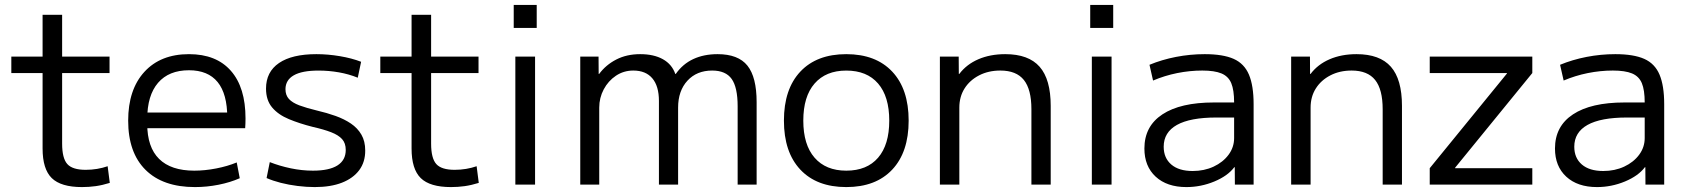

<svg xmlns="http://www.w3.org/2000/svg" viewBox="-20 -750 6849 780"><path d="M313.3 10Q227.6 10 190.3 -26.5Q153 -63 153 -146.7V-453.3H26V-520H153V-690H232.4V-520H425V-453.3H232.4V-166.7Q232.4 -107 253.4 -83.6Q274.4 -60.1 328 -60.1Q351.7 -60.1 374.5 -63.9Q397.3 -67.7 417.3 -74.7L426 -7Q396.3 2.3 368.8 6.2Q341.3 10 313.3 10Z M772 10Q641.7 10 571.2 -60Q500.7 -130 500.7 -260Q500.7 -386 566.5 -458Q632.3 -530 747.7 -530Q858.7 -530 918 -462.3Q977.4 -394.7 977.4 -268.7Q977.4 -258.7 977 -247.6Q976.7 -236.6 976 -229.3H544V-292.7H918L903.3 -272Q903.3 -368.6 864.1 -416.6Q825 -464.6 747.7 -464.6Q666 -464.6 622 -413.5Q578.1 -362.3 578.1 -266.7V-246.7Q578.1 -152 626.4 -104.4Q674.7 -56.7 769.3 -56.7Q812.3 -56.7 858.5 -65.7Q904.7 -74.7 941.7 -90.1L954 -26Q915.7 -9 868 0.5Q820.3 10 772 10Z M1258.7 10Q1225 10 1189 5.5Q1153 1 1120.5 -7.3Q1088 -15.7 1063 -26.7L1076 -91.4Q1116 -75.7 1161.3 -66.2Q1206.7 -56.7 1251.3 -56.7Q1317.3 -56.7 1351 -78Q1384.6 -99.4 1384.6 -140.7Q1384.6 -168.3 1369.8 -184.8Q1355 -201.3 1325.3 -212.8Q1295.7 -224.3 1251.3 -234.3Q1197 -248 1153.7 -266Q1110.3 -284 1085.5 -313.5Q1060.7 -343 1060.7 -390Q1060.7 -458 1113.5 -494Q1166.3 -530 1265.3 -530Q1312.3 -530 1360.7 -521.8Q1409 -513.7 1447 -499L1433.4 -434.3Q1397.7 -448.9 1356.8 -456.1Q1316 -463.3 1274 -463.3Q1207 -463.3 1173.6 -444.1Q1140.1 -425 1139.7 -388Q1139.7 -363.3 1153.7 -348Q1167.7 -332.7 1196 -322Q1224.4 -311.4 1267.4 -301Q1307.7 -291.7 1343.2 -279Q1378.7 -266.3 1405.7 -248Q1432.7 -229.7 1448.2 -203Q1463.7 -176.3 1463.7 -138.7Q1464 -92 1439.4 -58.8Q1414.7 -25.7 1369 -7.8Q1323.4 10 1258.7 10Z M1812.3 10Q1726.6 10 1689.3 -26.5Q1652 -63 1652 -146.7V-453.3H1525V-520H1652V-690H1731.4V-520H1924V-453.3H1731.4V-166.7Q1731.4 -107 1752.4 -83.6Q1773.4 -60.1 1827 -60.1Q1850.7 -60.1 1873.5 -63.9Q1896.3 -67.7 1916.3 -74.7L1925 -7Q1895.3 2.3 1867.8 6.2Q1840.3 10 1812.3 10Z M2067 -636.6V-730H2160.4V-636.6ZM2073.6 0V-520H2153.7V0Z M2337.3 0V-520H2411.6L2412.1 -449.7H2414.1Q2441.3 -486.4 2483.6 -508.2Q2525.9 -530 2580.6 -530Q2636.1 -530 2672.9 -509.5Q2709.8 -488.9 2723.4 -449.7H2725.4Q2753.7 -490.2 2796.6 -510.1Q2839.4 -530 2895.1 -530Q2979 -530 3016.4 -483.4Q3053.8 -436.8 3053.8 -335.1V0H2976.7V-317.8Q2976.7 -395.1 2952.4 -429.3Q2928 -463.4 2873.2 -463.4Q2810.5 -463.4 2772.7 -422.2Q2734.8 -380.9 2734.8 -312.8V0H2656.9V-339.9Q2656.9 -400.1 2630.1 -431.8Q2603.3 -463.4 2552.8 -463.4Q2513.8 -463.4 2482.3 -442.4Q2450.8 -421.3 2432.6 -386.9Q2414.4 -352.5 2414.4 -312.8V0Z M3418 10Q3298 10 3231.3 -61Q3164.7 -132 3164.7 -260Q3164.7 -388 3231.3 -459Q3298 -530 3418 -530Q3538 -530 3604.7 -459Q3671.4 -388 3671.4 -260Q3671.4 -132 3604.7 -61Q3538 10 3418 10ZM3418 -56.7Q3502 -56.7 3547.3 -109.4Q3592.6 -162 3592.6 -260Q3592.6 -358 3547.3 -410.6Q3502 -463.3 3418 -463.3Q3335 -463.3 3289.2 -410.6Q3243.4 -358 3243.4 -260Q3243.4 -162 3289.2 -109.4Q3335 -56.7 3418 -56.7Z M3798.3 0V-520H3874.7L3875.2 -449.7H3877.2Q3906.5 -488.5 3954.6 -509.3Q4002.7 -530 4063.9 -530Q4158.5 -530 4203.5 -478.8Q4248.5 -427.6 4248.5 -320V0H4170.1V-306.4Q4170.1 -386.8 4139.5 -425.1Q4108.9 -463.4 4044 -463.4Q3995.4 -463.4 3957.6 -443.8Q3919.7 -424.2 3898.5 -390.6Q3877.3 -357 3877.3 -312.8V0Z M4409 -636.6V-730H4502.4V-636.6ZM4415.6 0V-520H4495.7V0Z M4799.7 10Q4720.8 10 4674.9 -32.3Q4629.1 -74.5 4629.1 -146.7Q4629.1 -237.1 4702.3 -285.4Q4775.5 -333.7 4911.2 -333.7H4993.6Q4993.6 -384.2 4982 -412.1Q4970.3 -440 4942.1 -451.7Q4913.9 -463.4 4864.3 -463.4Q4813.6 -463.4 4762.3 -453.1Q4711 -442.7 4664.3 -422.8L4649.8 -486.8Q4699.6 -507.5 4757.4 -518.8Q4815.2 -530 4874.2 -530Q4948.6 -530 4991.8 -510.8Q5035 -491.5 5053.9 -446.7Q5072.8 -401.9 5072.8 -326.8V0H4996.7L4996.2 -70.8H4994.4Q4968 -35.5 4913.3 -12.7Q4858.6 10 4799.7 10ZM4825.2 -55.3Q4872 -55.3 4910.3 -73.1Q4948.6 -91 4971.1 -121.4Q4993.6 -151.8 4993.6 -189V-272.6H4921.3Q4815.1 -272.6 4761.3 -242.5Q4707.5 -212.4 4707.5 -153.9Q4707.5 -108.2 4738.3 -81.7Q4769.1 -55.3 4825.2 -55.3Z M5225.3 0V-520H5301.7L5302.2 -449.7H5304.2Q5333.5 -488.5 5381.6 -509.3Q5429.7 -530 5490.9 -530Q5585.5 -530 5630.5 -478.8Q5675.5 -427.6 5675.5 -320V0H5597.1V-306.4Q5597.1 -386.8 5566.5 -425.1Q5535.9 -463.4 5471 -463.4Q5422.4 -463.4 5384.6 -443.8Q5346.7 -424.2 5325.5 -390.6Q5304.3 -357 5304.3 -312.8V0Z M5788.3 0V-66.7L6101.9 -451.3V-453.3H5788.3V-520H6205V-453.3L5891.4 -68.7V-66.7H6205V0Z M6467.7 10Q6388.8 10 6342.9 -32.3Q6297.1 -74.5 6297.1 -146.7Q6297.1 -237.1 6370.3 -285.4Q6443.5 -333.7 6579.2 -333.7H6661.6Q6661.6 -384.2 6650 -412.1Q6638.3 -440 6610.1 -451.7Q6581.9 -463.4 6532.3 -463.4Q6481.6 -463.4 6430.3 -453.1Q6379 -442.7 6332.3 -422.8L6317.8 -486.8Q6367.6 -507.5 6425.4 -518.8Q6483.2 -530 6542.2 -530Q6616.6 -530 6659.8 -510.8Q6703 -491.5 6721.9 -446.7Q6740.8 -401.9 6740.8 -326.8V0H6664.7L6664.2 -70.8H6662.4Q6636 -35.5 6581.3 -12.7Q6526.6 10 6467.7 10ZM6493.2 -55.3Q6540 -55.3 6578.3 -73.1Q6616.6 -91 6639.1 -121.4Q6661.6 -151.8 6661.6 -189V-272.6H6589.3Q6483.1 -272.6 6429.3 -242.5Q6375.5 -212.4 6375.5 -153.9Q6375.5 -108.2 6406.3 -81.7Q6437.1 -55.3 6493.2 -55.3Z"/></svg>

Font: M PLUS 1 Thin
Style: Regular
Weight: 100
Designer: Coji Morishita
Foundry: UNDERFOREST DESIGN
Version: Version 1.001